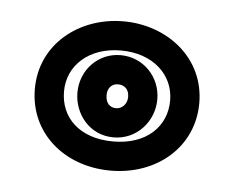

<svg xmlns="http://www.w3.org/2000/svg" viewBox="-32 -936 401 328"><g transform="rotate(5 168.5 -772.0)"><path d="M77 -772C77 -816.7 113.4 -850 168 -850C222.6 -850 259 -816.7 259 -772C259 -727.6 225.2 -694 168 -694C109.8 -694 77 -727.4 77 -772ZM27 -772C27 -696.6 88.2 -644 168 -644C246.8 -644 309 -696.4 309 -772C309 -849.3 243.4 -900 168 -900C92.6 -900 27 -849.3 27 -772ZM100 -772C100 -735.8 126.4 -701 168 -701C208 -701 237 -734.5 237 -772C237 -811.1 206.8 -842 168 -842C129.8 -842 100 -810.9 100 -772ZM150 -772C150 -785.1 158.2 -792 168 -792C179.2 -792 187 -784.9 187 -772C187 -759.5 178 -751 168 -751C157.6 -751 150 -758.2 150 -772Z"/></g></svg>

Font: Hussar Ekologiczny
Style: Regular
Weight: 400
Foundry: Cannot Into Space Fonts
Version: Version 0.97